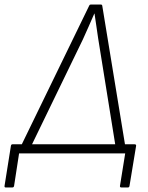

<svg xmlns="http://www.w3.org/2000/svg" viewBox="-65 -675 650 845"><path d="M527 -40Q535 -40 534 -33L505 143Q504 150 498 150H469Q462 150 463 143L486 0H19L-3 143Q-4 150 -11 150H-40Q-46 150 -45 143L-17 -33Q-16 -40 -10 -40H31L327 -649Q329 -653 330.5 -654Q332 -655 334 -655H379Q384 -655 385 -650L485 -40ZM300 -502 76 -40H442L367 -506Q363 -534 359 -561Q355 -588 351 -615H350Q338 -587 325.5 -559Q313 -531 300 -502Z"/></svg>

Font: Sofia Sans Semi Condensed ExtraLight
Style: Italic
Weight: 250
Italic angle: -9°
Version: Version 4.100